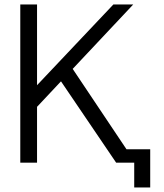

<svg xmlns="http://www.w3.org/2000/svg" viewBox="-20 -720 725 850"><path d="M69.8 0V-700.2H144V-342.8L481.9 -700.2H569.8L301.8 -415L540 -59.1H645V109.9H574.2V0H494.1L250 -359.9L144 -247.1V0Z"/></svg>

Font: LT Superior
Style: Regular
Weight: 400
Designer: Daniel Lyons
Foundry: LyonsType
Version: Version 1.000